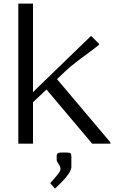

<svg xmlns="http://www.w3.org/2000/svg" viewBox="-20 -812 665 1085"><path d="M383.3 70.8V133.3Q381.3 170.4 290.5 253.9L263.7 222.7Q291 193.4 304.4 175.8Q317.9 158.2 319.8 153.1Q321.8 147.9 321.8 141.6Q321.8 130.4 311 114.7Q300.3 99.1 300.3 92.8V70.8Q300.3 65.4 300.8 63Q301.3 60.5 304 56.9Q306.6 53.2 313.5 51.5Q320.3 49.8 331.5 49.8H352.1Q373.5 49.8 378.4 54.2Q383.3 58.6 383.3 70.8ZM604 0H501L242.7 -306.2L166.5 -234.4V0H83.5V-791.5H166.5V-291.5L494.6 -609.4L541.5 -562.5Q533.2 -552.2 501 -528.8Q468.8 -505.4 423.6 -471.4Q378.4 -437.5 346.7 -407.2L302.2 -364.7L604 -7.3Z"/></svg>

Font: Resagnicto
Style: Regular
Weight: 500
Version: Version 0.9991